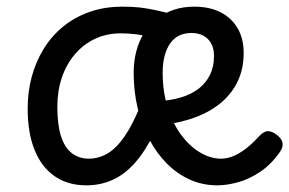

<svg xmlns="http://www.w3.org/2000/svg" viewBox="-20 -539 868 576"><path d="M239 17Q184 17 144.5 -10Q105 -37 84 -88.5Q63 -140 63 -214Q63 -263 75 -308Q87 -353 110.5 -391.5Q134 -430 168.5 -458.5Q203 -487 248 -503Q293 -519 347 -519Q378 -519 399.5 -516.5Q421 -514 444.5 -509Q468 -504 504 -495L441 -424Q413 -433 389.5 -436Q366 -439 343 -439Q300 -439 265 -422.5Q230 -406 204.5 -376Q179 -346 165.5 -306Q152 -266 152 -218Q152 -165 163 -130.5Q174 -96 195.5 -79.5Q217 -63 246 -63Q276 -63 302.5 -78.5Q329 -94 353.5 -129.5Q378 -165 402 -224L442 -139Q415 -84 384 -49.5Q353 -15 317 1Q281 17 239 17ZM632 17Q588 17 550 0Q512 -17 481 -48Q450 -79 427.5 -121.5Q405 -164 393 -214.5Q381 -265 381 -321Q381 -355 389 -385.5Q397 -416 412.5 -440.5Q428 -465 450.5 -482.5Q473 -500 501 -509.5Q529 -519 563 -519Q609 -519 642 -502Q675 -485 693 -454Q711 -423 711 -380Q711 -334 694 -297Q677 -260 645 -232.5Q613 -205 567 -187.5Q521 -170 463 -164L449 -235Q490 -237 522 -246.5Q554 -256 576 -273Q598 -290 610 -314.5Q622 -339 622 -371Q622 -403 604 -421.5Q586 -440 554 -440Q534 -440 518 -432.5Q502 -425 491 -409.5Q480 -394 474 -372Q468 -350 468 -321Q468 -264 483 -216.5Q498 -169 523 -135Q548 -101 579.5 -82Q611 -63 643 -63Q661 -63 679.5 -70.5Q698 -78 717.5 -93Q737 -108 757 -130Q772 -146 784.5 -145.5Q797 -145 811 -134Q825 -123 827.5 -111Q830 -99 821 -85Q795 -47 762 -24.5Q729 -2 695 7.5Q661 17 632 17Z"/></svg>

Font: Playwrite VN
Style: Regular
Weight: 400
Designer: Veronika Burian, José Scaglione
Foundry: TypeTogether
Version: Version 1.002